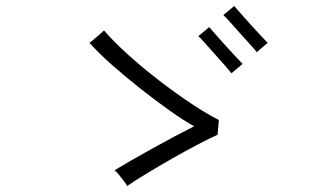

<svg xmlns="http://www.w3.org/2000/svg" viewBox="-20 -734 1040 637"><path d="M402 -117Q399 -123 390.5 -134Q382 -145 373.5 -155.5Q365 -166 360 -169Q381 -182 414 -201Q447 -220 485 -241Q523 -262 559.5 -281.5Q596 -301 624 -315Q588 -335 541 -368.5Q494 -402 444 -441.5Q394 -481 350 -520Q306 -559 277 -592Q281 -595 291.5 -603.5Q302 -612 312 -621Q322 -630 325 -633Q357 -596 404.5 -553Q452 -510 506.5 -468Q561 -426 613.5 -391Q666 -356 706 -336Q706 -333 705 -322Q704 -311 703 -300.5Q702 -290 702 -287Q677 -276 636 -254.5Q595 -233 549.5 -207Q504 -181 464.5 -157Q425 -133 402 -117ZM748 -491Q741 -500 726 -517Q711 -534 693.5 -553.5Q676 -573 661 -590Q646 -607 638 -614L674 -644Q682 -635 696.5 -618.5Q711 -602 728.5 -582.5Q746 -563 761.5 -546.5Q777 -530 785 -522ZM832 -561Q825 -570 809.5 -587Q794 -604 776.5 -623.5Q759 -643 744 -660Q729 -677 721 -684L757 -714Q765 -705 779.5 -688.5Q794 -672 811.5 -652.5Q829 -633 844.5 -616.5Q860 -600 868 -592Z"/></svg>

Font: Zen Kaku Gothic Antique
Style: Regular
Weight: 400
Designer: Yoshimichi Ohira
Foundry: Positype
Version: Version 1.001